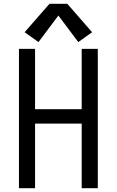

<svg xmlns="http://www.w3.org/2000/svg" viewBox="-20 -993 616 1013"><path d="M80 0H165V-341H411V0H496V-735H411V-417H165V-735H80ZM183 -771 288 -911 393 -771 466 -823 335 -973H241L110 -823Z"/></svg>

Font: Iosevka Sparkle
Style: Regular
Weight: 400
Designer: Belleve Invis
Foundry: Belleve Invis
Version: Version 4.5.0; ttfautohint (v1.8.3)